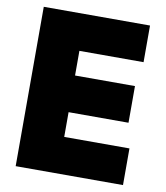

<svg xmlns="http://www.w3.org/2000/svg" viewBox="-82 -800 751 869"><g transform="rotate(10 293.0 -366.0)"><path d="M48.8 0V-732.4H537.1V-564H242.2V-450.7H517.6V-282.2H242.2V-168.5H542V0Z"/></g></svg>

Font: Kumbh Sans Black
Style: Regular
Weight: 900
Version: Version 1.005